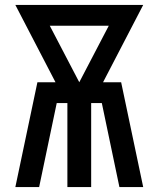

<svg xmlns="http://www.w3.org/2000/svg" viewBox="-20 -755 640 775"><path d="M42 0 131 -423H204L42 -735H558L396 -423H469L558 0H462L391 -339H348V0H252V-339H209L138 0ZM300 -423 419 -651H181Z"/></svg>

Font: Iosevka Fixed Curly Md Ex
Style: Regular
Weight: 500
Width: 7
Monospace: yes
Designer: Belleve Invis
Foundry: Belleve Invis
Version: Version 30.1.2